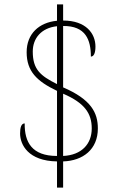

<svg xmlns="http://www.w3.org/2000/svg" viewBox="-20 -780 550 879"><path d="M241 -41V79H269V-41C360 -44 428 -96 428 -192C428 -264 397 -325 269 -380V-661C372 -662 396 -598 396 -521C409 -521 417 -536 417 -567C417 -626 374 -686 269 -686V-760H241V-685C158 -677 102 -625 102 -541C102 -453 149 -408 241 -364V-66C126 -66 92 -129 93 -215C77 -215 72 -195 72 -169C72 -117 110 -43 241 -41ZM241 -660V-395C165 -433 130 -462 130 -544C130 -604 168 -652 241 -660ZM269 -66V-351C367 -309 400 -261 400 -192C400 -121 354 -70 269 -66Z"/></svg>

Font: Noto Serif Tamil SemiCondensed Thin
Style: Regular
Weight: 100
Width: 4
Designer: Indian Type Foundry, Tom Grace, and the Monotype Design Team
Foundry: Monotype Imaging Inc.
Version: Version 2.004